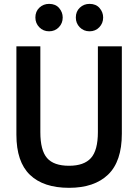

<svg xmlns="http://www.w3.org/2000/svg" viewBox="-20 -930 696 966"><path d="M327.5 15Q198.5 15 130.5 -50.5Q62.5 -116 62.5 -252V-697H183V-265.5Q183 -173.5 216.8 -134.8Q250.5 -96 327.5 -96Q402.5 -96 437.5 -134.8Q472.5 -173.5 472.5 -265.5V-697H593V-257Q593 -118 523.8 -51.5Q454.5 15 327.5 15ZM227 -772.5Q197.5 -772.5 177.8 -792.8Q158 -813 158 -842Q158 -872.5 178.2 -891.5Q198.5 -910.5 227 -910.5Q259.5 -910.5 277.5 -889.5Q295.5 -868.5 295.5 -842Q295.5 -813 276 -792.8Q256.5 -772.5 227 -772.5ZM430.5 -772.5Q401 -772.5 381.2 -792.8Q361.5 -813 361.5 -842Q361.5 -872.5 381.8 -891.5Q402 -910.5 430.5 -910.5Q463 -910.5 481 -889.5Q499 -868.5 499 -842Q499 -813 479.5 -792.8Q460 -772.5 430.5 -772.5Z"/></svg>

Font: Acari Sans Neue
Style: Bold
Weight: 700
Designer: Alfredo Marco Pradil (font), Cristiano Sobral (main changes)
Foundry: Hanken Design Co. (font), Cristiano Sobral (main changes)
Version: Version 2.459;March 19, 2022;FontCreator 14.0.0.2808 64-bit;